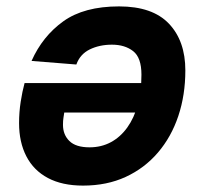

<svg xmlns="http://www.w3.org/2000/svg" viewBox="-20 -568 640 600"><path d="M352.2 -548Q456.6 -548 507.9 -494Q559.2 -440 559.2 -348Q559.2 -271.2 537.3 -205.7Q515.4 -140.2 473.6 -91.3Q431.8 -42.4 372.9 -15.2Q314 12 239.4 12Q174.4 12 129.8 -11.7Q85.2 -35.4 62.4 -79.5Q39.6 -123.6 39.6 -183.2Q39.6 -217.6 44.7 -250.3Q49.8 -283 56.8 -308.4H438L418.4 -216.4H180.8Q179.8 -208.6 178.3 -200Q176.8 -191.4 176.8 -178Q176.8 -147 196.9 -127.3Q217 -107.6 259.8 -107.6Q296.6 -107.6 326.4 -123.6Q356.2 -139.6 377.7 -169.5Q399.2 -199.4 410.6 -241.2Q422 -283 422 -334.8Q422 -388 396.1 -408.2Q370.2 -428.4 329.8 -428.4Q291 -428.4 260.6 -413.6Q230.2 -398.8 218.6 -366.4L78.6 -377.6Q112.8 -454.6 177.7 -501.3Q242.6 -548 352.2 -548Z"/></svg>

Font: Geist Mono
Style: Italic
Weight: 400
Italic angle: -12°
Monospace: yes
Designer: Basement.studio, Andrés Briganti, Mateo Zaragoza
Foundry: Basement.studio, Vercel, Andrés Briganti, Guido Ferreyra, Mateo Zaragoza
Version: Version 1.500